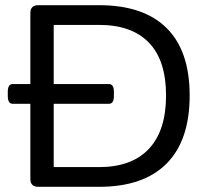

<svg xmlns="http://www.w3.org/2000/svg" viewBox="-20 -720 805 740"><path d="M128 0Q97 0 97 -30V-320H29Q10 -320 10 -350V-366Q10 -396 29 -396H97V-670Q97 -700 128 -700H362Q533 -700 622 -612Q711 -524 711 -352Q711 -179 622 -89.5Q533 0 362 0ZM187 -76H362Q488 -76 554 -146.5Q620 -217 620 -352Q620 -487 554 -555.5Q488 -624 362 -624H187V-396H400Q419 -396 419 -366V-350Q419 -320 400 -320H187Z"/></svg>

Font: Asap Semi Expanded
Style: Regular
Weight: 400
Width: 6
Designer: Pablo Cosgaya
Foundry: Omnibus-Type
Version: Version 3.001; ttfautohint (v1.8.4.7-5d5b)